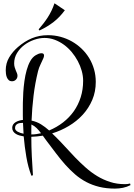

<svg xmlns="http://www.w3.org/2000/svg" viewBox="-20 -888 807 1158"><path d="M245.6 -553.2Q245.6 -548.3 244.4 -544.7Q243.2 -541 241.7 -537.1Q233.4 -517.6 224.1 -498.8Q214.8 -480 209.5 -459Q191.4 -385.7 182.4 -311Q173.3 -236.3 170.4 -160.6Q202.1 -153.8 227.3 -138.2Q252.4 -122.6 276.4 -101.1Q322.8 -120.6 360.6 -149.9Q398.4 -179.2 425.3 -217.3Q452.1 -255.4 466.8 -301.8Q481.4 -348.1 481.4 -400.9Q481.4 -430.2 472.9 -460.7Q464.4 -491.2 449 -520Q433.6 -548.8 412.4 -574.2Q391.1 -599.6 365.2 -618.4Q339.4 -637.2 309.8 -648.2Q280.3 -659.2 248.5 -659.2Q218.3 -659.2 185.8 -647.9Q153.3 -636.7 126.5 -616.5Q99.6 -596.2 82.5 -567.9Q65.4 -539.6 65.4 -505.9Q65.4 -492.7 68.6 -482.2Q71.8 -471.7 75.4 -462.9Q79.1 -454.1 82.3 -446.5Q85.4 -439 85.4 -431.2Q85.4 -417 75.9 -407.5Q66.4 -397.9 52.7 -397.9Q40 -397.9 32.7 -404.8Q25.4 -411.6 21.2 -421.9Q17.1 -432.1 15.9 -443.6Q14.6 -455.1 14.6 -463.9Q14.6 -506.8 35.2 -541.5Q55.7 -576.2 87.9 -604Q108.4 -621.6 129.2 -634.8Q149.9 -647.9 172.1 -657.2Q194.3 -666.5 218.3 -671.1Q242.2 -675.8 269.5 -675.8Q308.6 -675.8 345 -666Q381.3 -656.2 413.3 -638.2Q445.3 -620.1 471.9 -594.7Q498.5 -569.3 517.6 -538.1Q536.6 -506.8 547.1 -470.5Q557.6 -434.1 557.6 -394Q557.6 -335 536.4 -285.2Q515.1 -235.4 479 -196Q442.9 -156.7 395 -128.2Q347.2 -99.6 294.4 -83.5Q299.8 -78.1 304.9 -73.2Q310.1 -68.4 315.4 -63Q344.7 -34.2 373.8 -2Q402.8 30.3 433.6 62Q464.4 93.8 497.1 122.8Q529.8 151.9 566.4 174.1Q603 196.3 644.3 209.5Q685.5 222.7 732.9 222.7Q741.2 222.7 748.8 221.9Q756.3 221.2 764.6 218.8L767.1 228.5Q745.6 239.7 721.7 244.6Q697.8 249.5 672.9 249.5Q621.1 249.5 578.6 239Q536.1 228.5 500 209.5Q463.9 190.4 433.1 163.8Q402.3 137.2 374 105.5Q345.7 73.7 318.6 37.8Q291.5 2 262.7 -36.1Q256.3 -44.4 250.2 -53Q244.1 -61.5 238.3 -69.8Q220.7 -66.9 203.4 -65.2Q186 -63.5 168.9 -63Q168.9 -3.4 171.9 54.7Q174.8 112.8 178.7 168.9L169.4 171.9Q149.4 120.1 138.9 58.6Q128.4 -2.9 123 -65.4Q110.4 -67.4 98.1 -70.8Q85.9 -74.2 75.9 -80.3Q65.9 -86.4 59.8 -95.5Q53.7 -104.5 53.7 -117.2Q53.7 -128.9 59.6 -137.5Q65.4 -146 75 -151.6Q84.5 -157.2 95.7 -160.4Q106.9 -163.6 118.2 -164.6Q117.7 -178.2 117.7 -191.7Q117.7 -205.1 117.7 -217.8Q117.7 -237.8 117.9 -267.6Q118.2 -297.4 120.4 -331.1Q122.6 -364.7 127.4 -399.7Q132.3 -434.6 140.9 -465.3Q149.4 -496.1 162.8 -520Q176.3 -543.9 195.8 -555.2Q203.1 -559.6 211.9 -563.2Q220.7 -566.9 230.5 -566.9Q245.6 -566.9 245.6 -553.2ZM70.8 -115.2Q70.8 -108.4 75.2 -103Q79.6 -97.7 86.9 -93.5Q94.2 -89.4 103.3 -86.4Q112.3 -83.5 122.1 -81.5Q121.1 -98.1 120.4 -114.5Q119.6 -130.9 118.7 -147Q110.4 -147 101.8 -146Q93.3 -145 86.4 -141.6Q79.6 -138.2 75.2 -132.1Q70.8 -126 70.8 -115.2ZM168.9 -77.1Q184.1 -77.1 198.7 -79.1Q213.4 -81.1 227.5 -84.5Q215.3 -101.1 201.4 -115Q187.5 -128.9 169.4 -137.2Q168.9 -122.1 168.9 -107.2Q168.9 -92.3 168.9 -77.1ZM212.9 -710.9Q228 -728.5 241.7 -746.1Q255.4 -763.7 267.6 -782.5Q279.8 -801.3 290 -822.3Q300.3 -843.3 308.6 -868.2L371.1 -826.2Q340.8 -784.7 303.5 -755.6Q266.1 -726.6 218.3 -704.1Z"/></svg>

Font: Montez
Style: Regular
Weight: 400
Designer: Astigmatic (AOETI)
Foundry: Astigmatic (AOETI)
Version: Version 1.001